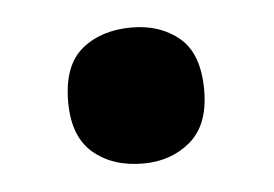

<svg xmlns="http://www.w3.org/2000/svg" viewBox="-28 -468 331 232"><g transform="rotate(-5 137.0 -352.5)"><path d="M54 -352Q54 -396 77.5 -415.5Q101 -435 138 -435Q173 -435 196 -415.5Q219 -396 219 -352Q219 -310 195.5 -290Q172 -270 138 -270Q101 -270 77.5 -290Q54 -310 54 -352Z"/></g></svg>

Font: Noto Sans Arabic SemCond
Style: Bold
Weight: 700
Width: 4
Designer: Monotype Design Team, Nadine Chahine, Nizar Qandah and Khaled Hosny
Foundry: Monotype Imaging Inc.
Version: Version 2.012; ttfautohint (v1.8.4.7-5d5b)